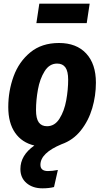

<svg xmlns="http://www.w3.org/2000/svg" viewBox="-20 -782 567 1045"><path d="M468 -762 452 -656H178L194 -762ZM200 115Q200 149 241 149Q265 149 295 143L274 236Q247 243 211 243Q158 243 124.5 214.5Q91 186 91 138Q91 63 167 10Q99 -6 62 -59.5Q25 -113 25 -199Q25 -287 54 -366.5Q83 -446 145 -497Q207 -548 301 -548Q396 -548 449 -491Q502 -434 502 -332Q502 -261 482 -193Q462 -125 420 -72Q378 -19 315 3Q200 51 200 115ZM176 -183Q176 -137 191 -116Q206 -95 236 -95Q278 -95 304 -136.5Q330 -178 340.5 -236Q351 -294 351 -348Q351 -394 336 -415Q321 -436 291 -436Q249 -436 223 -394.5Q197 -353 186.5 -295Q176 -237 176 -183Z"/></svg>

Font: Fira Sans Condensed
Style: Bold Italic
Weight: 700
Width: 3
Italic angle: -8°
Designer: Carrois Corporate & Edenspiekermann AG
Foundry: Carrois Corporate GbR & Edenspiekermann AG
Version: Version 4.203